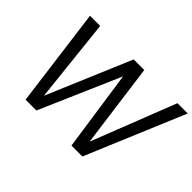

<svg xmlns="http://www.w3.org/2000/svg" viewBox="-125 -990 1281 1281"><g transform="rotate(45 515.5 -350.0)"><path d="M201 0 109 -700H205L269 -105L521 -700H621L701 -104L934 -700H1031L737 0H634L551 -570L303 0Z"/></g></svg>

Font: Host Grotesk
Style: Italic
Weight: 400
Italic angle: -8°
Designer: Doğukan Karapınar based on Poppins by Indian Type Foundry, Jonny Pinhorn
Foundry: Element Type
Version: Version 1.001; ttfautohint (v1.8.4.7-5d5b)